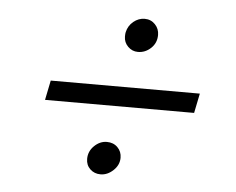

<svg xmlns="http://www.w3.org/2000/svg" viewBox="-40 -575 646 526"><g transform="rotate(5 283.5 -311.5)"><path d="M288 -476Q288 -484 289 -488Q293 -506 307 -517.5Q321 -529 338 -529Q355 -529 366.5 -517Q378 -505 378 -488Q378 -466 362.5 -451.5Q347 -437 327 -437Q311 -437 299.5 -448.5Q288 -460 288 -476ZM96 -338H506L495 -284H85ZM214 -133Q214 -154 229.5 -169Q245 -184 264 -184Q282 -184 293.5 -172.5Q305 -161 305 -144Q305 -124 289 -109Q273 -94 254 -94Q237 -94 225.5 -105Q214 -116 214 -133Z"/></g></svg>

Font: Decalotype Light Italic
Style: Regular
Weight: 300
Italic angle: -12°
Designer: Alfredo Marco Pradil
Foundry: Alfredo Marco Pradil
Version: Version 1.0